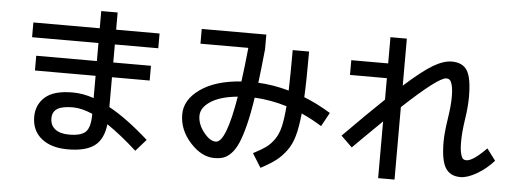

<svg xmlns="http://www.w3.org/2000/svg" viewBox="-54 -951 3107 1167"><g transform="rotate(5 1500.0 -367.5)"><path d="M115 -695H520V-800H620V-695H885V-605H620V-495H850V-405H620V-223Q729 -164 863 -44L800 28Q702 -61 617 -118Q607 -26 553 14.5Q499 55 390 55Q288 55 229 7Q170 -41 170 -125Q170 -198 222.5 -245Q275 -292 390 -292Q454 -292 520 -269V-405H150V-495H520V-605H115ZM520 -173Q453 -202 400 -202Q334 -202 304.5 -183Q275 -164 275 -125Q275 -82 305 -58.5Q335 -35 390 -35Q465 -35 492.5 -63.5Q520 -92 520 -170Z M1282 30Q1204 30 1134.5 -46.5Q1065 -123 1065 -218Q1065 -307 1156.5 -372Q1248 -437 1406 -448Q1419 -543 1430 -655H1138V-745H1532V-655Q1517 -508 1509 -449Q1600 -445 1697 -418Q1700 -519 1700 -665H1800Q1800 -481 1795 -386Q1877 -354 1958 -304L1912 -220Q1851 -258 1788 -286Q1780 -204 1765 -149.5Q1750 -95 1721 -56Q1692 -17 1658.5 8.5Q1625 34 1567 65L1514 -20Q1564 -46 1590.5 -65Q1617 -84 1640.5 -117Q1664 -150 1675 -198Q1686 -246 1692 -322Q1593 -352 1495 -357Q1480 -258 1462.5 -188.5Q1445 -119 1426.5 -76.5Q1408 -34 1384.5 -10Q1361 14 1337.5 22Q1314 30 1282 30ZM1392 -354Q1286 -344 1228 -306Q1170 -268 1170 -218Q1170 -167 1208 -118.5Q1246 -70 1282 -70Q1345 -70 1392 -354Z M2060 -635H2285V-795H2385V-508Q2493 -605 2556.5 -642.5Q2620 -680 2670 -680Q2736 -680 2764 -635Q2792 -590 2792 -475Q2792 -414 2780 -337Q2768 -257 2768 -200Q2768 -154 2774.5 -128.5Q2781 -103 2789 -96.5Q2797 -90 2810 -90Q2849 -90 2931 -173L2984 -102Q2936 -49 2880 -17Q2824 15 2782 15Q2719 15 2690.5 -31.5Q2662 -78 2662 -190Q2662 -242 2675 -328Q2688 -411 2688 -465Q2688 -510 2681.5 -535.5Q2675 -561 2666.5 -568Q2658 -575 2645 -575Q2597 -575 2385 -377V65H2285V-281Q2151 -150 2109 -107L2041 -173Q2183 -317 2285 -414V-545H2060Z"/></g></svg>

Font: M PLUS 1p Medium
Style: Regular
Weight: 500
Version: Version 1.062